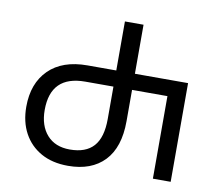

<svg xmlns="http://www.w3.org/2000/svg" viewBox="-79 -809 1047 914"><g transform="rotate(10 444.0 -352.0)"><path d="M305 10Q229 10 174.5 -20.5Q120 -51 90.5 -105.5Q61 -160 61 -233Q61 -346 127 -411.5Q193 -477 314 -477H453V-714H543V-477H800V0H714V-399H543V-248Q543 -121 480.5 -55.5Q418 10 305 10ZM300 -68Q377 -68 415 -110.5Q453 -153 453 -242V-399H317Q150 -399 150 -233Q150 -157 189.5 -112.5Q229 -68 300 -68Z"/></g></svg>

Font: Go Noto Current
Style: Regular
Weight: 400
Designer: Monotype Design Team
Foundry: Monotype Imaging Inc.
Version: Version 2.007; ttfautohint (v1.8) -l 8 -r 50 -G 200 -x 14 -D